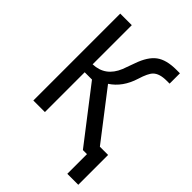

<svg xmlns="http://www.w3.org/2000/svg" viewBox="-251 -849 1136 1136"><g transform="rotate(45 317.0 -281.0)"><path d="M614.3 164.6H522.5V0H488.3L231.4 -333H170.4V0H73.7V-727.1H170.4V-399.4Q273.4 -402.8 315.4 -505.4Q323.2 -524.9 342.8 -580.6Q370.6 -660.6 415.3 -693.8Q460 -727.1 543.5 -727.1H573.2V-640.6H548.8Q488.8 -640.6 461.9 -613.8Q440.9 -593.3 421.4 -529.8Q390.6 -430.7 316.4 -382.3L545.4 -85H614.3Z"/></g></svg>

Font: IranNastaliq
Style: Regular
Weight: 400
Designer: Hossein Zahedi
Version: Version 1.5